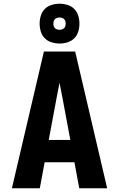

<svg xmlns="http://www.w3.org/2000/svg" viewBox="-20 -1012 640 1032"><path d="M44 0 216 -735H384L556 0H406L380 -140H220L194 0ZM358 -260 315 -490Q311 -509 307.5 -528.5Q304 -548 300 -567Q296 -548 292.5 -528.5Q289 -509 285 -490L242 -260ZM300 -778Q279 -778 257.5 -784.5Q236 -791 221 -806Q206 -821 199.5 -842Q193 -863 193 -885Q193 -907 199.5 -928Q206 -949 221 -964Q236 -979 257 -985.5Q278 -992 300 -992Q322 -992 343 -985.5Q364 -979 379 -964Q394 -949 400.5 -928Q407 -907 407 -885Q407 -863 400.5 -842Q394 -821 379 -806Q364 -791 343 -784.5Q322 -778 300 -778ZM300 -852Q307 -852 313.5 -854Q320 -856 324.5 -860.5Q329 -865 331 -871.5Q333 -878 333 -885Q333 -892 331 -898.5Q329 -905 324.5 -909.5Q320 -914 313.5 -916Q307 -918 300 -918Q293 -918 286.5 -916Q280 -914 275.5 -909.5Q271 -905 269 -898.5Q267 -892 267 -885Q267 -878 269 -871.5Q271 -865 275.5 -860.5Q280 -856 286.5 -854Q293 -852 300 -852Z"/></svg>

Font: Iosevka Heavy Extended
Style: Regular
Weight: 900
Width: 7
Monospace: yes
Designer: Belleve Invis
Foundry: Belleve Invis
Version: Version 32.5.0; ttfautohint (v1.8.4)